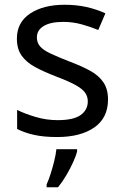

<svg xmlns="http://www.w3.org/2000/svg" viewBox="-20 -566 519 807"><path d="M434 -148Q434 -70 376 -30Q318 10 220 10Q164 10 123.5 1Q83 -8 52 -24V-104Q84 -88 129.5 -74.5Q175 -61 222 -61Q289 -61 319 -82.5Q349 -104 349 -140Q349 -160 338 -176Q327 -192 298.5 -208Q270 -224 217 -244Q165 -264 128 -284Q91 -304 71 -332Q51 -360 51 -404Q51 -472 106.5 -509Q162 -546 252 -546Q301 -546 343.5 -536.5Q386 -527 423 -510L393 -440Q359 -454 322 -464Q285 -474 246 -474Q192 -474 163.5 -456.5Q135 -439 135 -409Q135 -387 148 -371.5Q161 -356 191.5 -341.5Q222 -327 273 -307Q324 -288 360 -268Q396 -248 415 -219.5Q434 -191 434 -148ZM304 70Q300 88 287.5 115.5Q275 143 258.5 171Q242 199 224 221H176V209Q184 192 192.5 165.5Q201 139 208 110.5Q215 82 217 61H304Z"/></svg>

Font: Noto Sans Tifinagh Azawagh
Style: Regular
Weight: 400
Designer: JamraPatel
Foundry: JamraPatel LLC
Version: Version 2.006; ttfautohint (v1.8.4.7-5d5b)